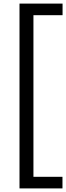

<svg xmlns="http://www.w3.org/2000/svg" viewBox="-20 -828 368 1068"><path d="M88.5 220V-808H328V-743.5H166V155.5H327.5V220Z"/></svg>

Font: Encode Sans SemiCondensed
Style: Regular
Weight: 400
Width: 4
Designer: Multiple Designers
Foundry: Impallari Type
Version: Version 3.002